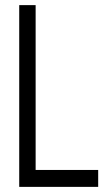

<svg xmlns="http://www.w3.org/2000/svg" viewBox="-20 -731 412 749"><path d="M119 -711V-68H363V-2H55V-711Z"/></svg>

Font: Fundamental  Brigade Scvhlank
Style: Regular
Weight: 100
Designer: Peter Wiegel, original typeface by Arno Drescher 1935
Foundry: Peter Wiegel
Version: Version 0.000 2012 initial release